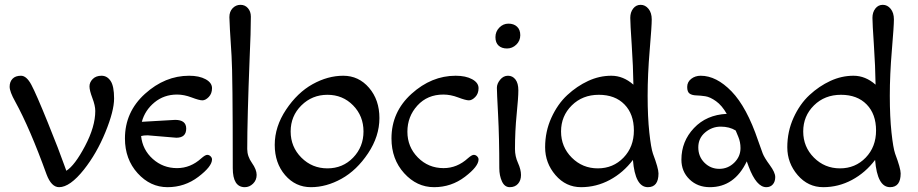

<svg xmlns="http://www.w3.org/2000/svg" viewBox="-20 -770 3804 796"><path d="M43 -349Q20 -390 20 -410.5Q20 -431 32 -443.5Q44 -456 67 -456Q90 -456 110 -418.5Q130 -381 178 -262.5Q226 -144 247 -84L255 -62Q290 -84 332.5 -164.5Q375 -245 375 -310Q375 -332 363 -363.5Q351 -395 351 -412Q351 -429 364.5 -442.5Q378 -456 401 -456Q424 -456 438.5 -434.5Q453 -413 453 -361.5Q453 -310 417 -222Q381 -134 328 -67Q270 6 225 6Q193 6 173 -47Q104 -238 43 -349Z M711 -199 592 -209Q575 -209 565 -206Q571 -149 613.5 -111Q656 -73 714 -73Q770 -73 815 -114Q831 -128 839 -128Q847 -128 853 -122Q859 -116 859 -109Q859 -80 802.5 -37Q746 6 674.5 6Q603 6 550.5 -52Q498 -110 498 -196Q498 -306 581 -381Q664 -456 764 -456Q806 -456 832.5 -441.5Q859 -427 859 -404.5Q859 -382 845.5 -368Q832 -354 819 -354Q806 -354 774.5 -366Q743 -378 714 -378Q660 -378 620.5 -345.5Q581 -313 568 -265L706 -273Q752 -273 752 -237Q752 -199 711 -199Z M945 -73Q945 -462 940 -538Q931 -676 931 -699Q931 -722 944.5 -736Q958 -750 977 -750Q996 -750 1008 -736Q1020 -722 1020 -701Q1020 -638 1015 -530Q1005 -276 1005 -152Q1005 -122 1024.5 -94.5Q1044 -67 1044 -45Q1044 -23 1029 -8.5Q1014 6 995 6Q945 6 945 -73Z M1229.5 -333Q1185 -289 1185 -225Q1185 -161 1229.5 -116.5Q1274 -72 1337.5 -72Q1401 -72 1444 -116.5Q1487 -161 1487 -225Q1487 -289 1444 -333Q1401 -377 1337.5 -377Q1274 -377 1229.5 -333ZM1269 6Q1205 6 1162 -44Q1119 -94 1119 -169.5Q1119 -245 1166 -315.5Q1213 -386 1276 -421Q1339 -456 1403 -456Q1467 -456 1510 -406Q1553 -356 1553 -280.5Q1553 -205 1506 -134.5Q1459 -64 1396 -29Q1333 6 1269 6Z M1818 -378Q1752 -378 1710.5 -332.5Q1669 -287 1669 -224Q1669 -161 1712.5 -117Q1756 -73 1819 -73Q1875 -73 1920 -114Q1936 -128 1944 -128Q1952 -128 1958 -122Q1964 -116 1964 -109Q1964 -80 1907.5 -37Q1851 6 1779.5 6Q1708 6 1655.5 -52Q1603 -110 1603 -196Q1603 -306 1686 -381Q1769 -456 1869 -456Q1911 -456 1937.5 -441.5Q1964 -427 1964 -404.5Q1964 -382 1950.5 -368Q1937 -354 1924 -354Q1911 -354 1879.5 -366Q1848 -378 1818 -378Z M2050 -73Q2050 -199 2045 -294Q2040 -389 2040 -406Q2040 -423 2053.5 -439.5Q2067 -456 2086 -456Q2105 -456 2117 -440.5Q2129 -425 2129 -395.5Q2129 -366 2122 -296.5Q2115 -227 2115 -152Q2115 -122 2127.5 -94.5Q2140 -67 2140 -44.5Q2140 -22 2127.5 -8Q2115 6 2093.5 6Q2072 6 2061 -18Q2050 -42 2050 -73ZM2082 -569Q2060 -569 2047 -581Q2034 -593 2034 -616Q2034 -639 2050 -655.5Q2066 -672 2088 -672Q2110 -672 2123.5 -659.5Q2137 -647 2137 -624Q2137 -601 2120.5 -585Q2104 -569 2082 -569Z M2606 -419Q2605 -494 2599 -583.5Q2593 -673 2593 -696Q2593 -719 2605 -734.5Q2617 -750 2636 -750Q2655 -750 2668.5 -733.5Q2682 -717 2682 -689.5Q2682 -662 2673.5 -561.5Q2665 -461 2665 -373Q2665 -285 2672 -220.5Q2679 -156 2687 -133Q2710 -72 2710 -51Q2710 6 2666 6Q2613 6 2604 -107Q2564 -54 2508 -24Q2452 6 2389 6Q2326 6 2283 -44Q2240 -94 2240 -159.5Q2240 -225 2266 -282Q2292 -339 2332 -376Q2372 -413 2418.5 -434.5Q2465 -456 2514.5 -456Q2564 -456 2606 -419ZM2350.5 -333Q2306 -289 2306 -225Q2306 -161 2350.5 -116.5Q2395 -72 2458.5 -72Q2522 -72 2565 -116.5Q2608 -161 2608 -229Q2608 -297 2569 -337Q2530 -377 2462.5 -377Q2395 -377 2350.5 -333Z M3157 6Q3116 6 3084 -79L3076 -101Q3025 6 2923 6Q2872 6 2838.5 -26.5Q2805 -59 2805 -108Q2805 -184 2857 -239Q2909 -294 2993 -298Q2973 -333 2948.5 -350.5Q2924 -368 2904 -371Q2884 -374 2866.5 -374.5Q2849 -375 2839 -382Q2829 -389 2829 -409.5Q2829 -430 2845.5 -443Q2862 -456 2885 -456Q2950 -456 3013 -391Q3076 -326 3123 -187L3142 -134Q3149 -116 3171.5 -85.5Q3194 -55 3194 -36Q3194 -17 3184 -5.5Q3174 6 3157 6ZM3050 -156Q3050 -181 3041 -202.5Q3032 -224 3030 -229Q3004 -245 2968 -245Q2932 -245 2903.5 -221Q2875 -197 2875 -159Q2875 -121 2900.5 -95.5Q2926 -70 2962 -70Q2998 -70 3024 -95.5Q3050 -121 3050 -156Z M3610 -419Q3609 -494 3603 -583.5Q3597 -673 3597 -696Q3597 -719 3609 -734.5Q3621 -750 3640 -750Q3659 -750 3672.5 -733.5Q3686 -717 3686 -689.5Q3686 -662 3677.5 -561.5Q3669 -461 3669 -373Q3669 -285 3676 -220.5Q3683 -156 3691 -133Q3714 -72 3714 -51Q3714 6 3670 6Q3617 6 3608 -107Q3568 -54 3512 -24Q3456 6 3393 6Q3330 6 3287 -44Q3244 -94 3244 -159.5Q3244 -225 3270 -282Q3296 -339 3336 -376Q3376 -413 3422.5 -434.5Q3469 -456 3518.5 -456Q3568 -456 3610 -419ZM3354.5 -333Q3310 -289 3310 -225Q3310 -161 3354.5 -116.5Q3399 -72 3462.5 -72Q3526 -72 3569 -116.5Q3612 -161 3612 -229Q3612 -297 3573 -337Q3534 -377 3466.5 -377Q3399 -377 3354.5 -333Z"/></svg>

Font: Macondo Swash Caps
Style: Regular
Weight: 400
Designer: John Vargas Beltran
Foundry: John Vargas Beltran
Version: Version 2.001